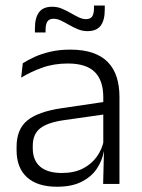

<svg xmlns="http://www.w3.org/2000/svg" viewBox="-20 -682 526 712"><path d="M362.5 0 365.5 -121.5 363 -131V-288.5V-321Q363 -384 331.2 -415.2Q299.5 -446.5 231.5 -446.5Q178.5 -446.5 135 -430.5Q91.5 -414.5 58.5 -394L64.5 -447.5Q82.5 -459 108 -470.8Q133.5 -482.5 166.8 -490.2Q200 -498 240 -498Q289 -498 323.8 -486Q358.5 -474 380.5 -451Q402.5 -428 412.8 -395.5Q423 -363 423 -322.5V0ZM191.5 10.5Q119 10.5 80.2 -24.5Q41.5 -59.5 41.5 -125V-138Q41.5 -202.5 81.2 -235.2Q121 -268 210 -281L373 -305L376 -259L217.5 -236.5Q155.5 -227.5 128.5 -205.8Q101.5 -184 101.5 -141.5V-132.5Q101.5 -87.5 129 -64Q156.5 -40.5 209.5 -40.5Q255 -40.5 287.2 -57Q319.5 -73.5 339.2 -101.2Q359 -129 365.5 -163.5L377.5 -120.5H365Q359 -86 338.8 -56Q318.5 -26 282.2 -7.8Q246 10.5 191.5 10.5ZM304 -566.5Q286 -566.5 269 -573.5Q252 -580.5 236.5 -589.5Q221 -598.5 206.5 -605.5Q192 -612.5 178.5 -612.5Q163 -612.5 156 -602.5Q149 -592.5 149 -571.5V-561.5H109.5V-577.5Q109.5 -615.5 124.5 -636.2Q139.5 -657 174 -657Q192.5 -657 209.2 -650Q226 -643 241.5 -634Q257 -625 271.5 -618Q286 -611 299 -611Q315 -611 321.8 -621Q328.5 -631 328.5 -651.5V-661.5H368.5V-645.5Q368.5 -607.5 353.5 -587Q338.5 -566.5 304 -566.5Z"/></svg>

Font: Anek Gurmukhi Medium Light
Style: Regular
Weight: 300
Version: Version 1.003